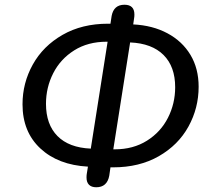

<svg xmlns="http://www.w3.org/2000/svg" viewBox="-20 -760 897 810"><path d="M345 -11Q345 -21 346 -26L351 -57Q225 -64 150 -134Q75 -204 75 -320Q75 -410 118.5 -488Q162 -566 244 -613Q326 -660 436 -660H446L451 -693Q460 -740 505 -740Q547 -740 547 -699Q547 -690 546 -685L542 -657Q624 -653 686.5 -619.5Q749 -586 783.5 -528.5Q818 -471 818 -394Q818 -304 775 -226Q732 -148 650 -101Q568 -54 457 -54H446L441 -19Q432 30 386 30Q366 30 355.5 19.5Q345 9 345 -11ZM363 -133 434 -584H430Q351 -584 293 -547.5Q235 -511 204.5 -451Q174 -391 174 -322Q174 -235 222.5 -186Q271 -137 363 -133ZM464 -130Q542 -130 600 -166.5Q658 -203 688.5 -263Q719 -323 719 -392Q719 -479 670 -528Q621 -577 529 -581L458 -130Z"/></svg>

Font: SN Pro
Style: Italic
Weight: 400
Italic angle: -9°
Designer: Tobias Whetton
Foundry: Supernotes
Version: Version 1.003